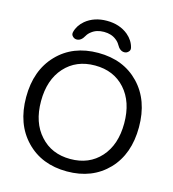

<svg xmlns="http://www.w3.org/2000/svg" viewBox="-135 -1080 1065 1180"><g transform="rotate(15 397.5 -490.0)"><path d="M660.2 -114.3Q560.5 -10.7 399.4 -10.7Q238.3 -10.7 139.2 -113.8Q40 -216.8 40 -387.7Q40 -558.6 139.2 -661.6Q238.3 -764.6 399.4 -764.6Q560.5 -764.6 659.2 -661.6Q757.8 -558.6 757.8 -387.7Q757.8 -216.8 660.2 -114.3ZM208 -170.9Q280.3 -89.8 399.9 -89.8Q519.5 -89.8 591.8 -170.4Q664.1 -251 664.1 -387.2Q664.1 -523.4 591.8 -604Q519.5 -684.6 399.9 -684.6Q280.3 -684.6 207.5 -604Q134.8 -523.4 134.8 -387.2Q134.8 -251 208 -170.9ZM584 -847.7Q585 -843.8 585 -839.8Q585 -829.1 577.1 -821.3Q566.4 -809.6 550.8 -809.6Q522.5 -809.6 502.9 -845.7Q494.1 -861.3 478.5 -873Q447.3 -898.4 399.4 -898.4Q351.6 -898.4 320.3 -873Q304.7 -861.3 295.9 -845.7Q276.4 -809.6 248 -809.6Q232.4 -809.6 221.7 -821.3Q213.9 -829.1 213.9 -839.8Q213.9 -843.8 214.8 -847.7Q225.6 -891.6 263.7 -923.8Q318.4 -968.8 399.4 -968.8Q480.5 -968.8 535.2 -923.8Q573.2 -891.6 584 -847.7Z"/></g></svg>

Font: Gen Jyuu Gothic Regular
Style: Regular
Weight: 400
Designer: [Source Han Sans]
Ryoko NISHIZUKA  (kana & ideographs); Paul D. Hunt (Latin, Greek & Cyrillic); Wenlong ZHANG  (bopomofo
Version: Version 1.002.20150607